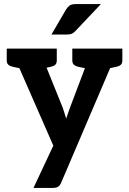

<svg xmlns="http://www.w3.org/2000/svg" viewBox="-20 -752 632 940"><path d="M144 168 241 -39 33 -514H144Q160 -514 168 -507Q176 -500 180 -490L287 -225Q291 -213 295.5 -199Q300 -185 304 -171Q306 -177 309.5 -187.5Q313 -198 317 -209Q321 -220 323 -226L423 -490Q427 -500 437 -507Q447 -514 458 -514H560L280 141Q275 154 266 161Q257 168 239 168ZM129 -481V-514H204V-481ZM406 -481V-514H480V-481ZM113 -514 100 -413 43 -425Q29 -428 21 -435Q13 -442 13 -456V-514ZM258 -514V-456Q258 -442 250.5 -435Q243 -428 229 -425L172 -413L159 -514ZM433 -514 421 -413 363 -425Q350 -428 342 -435Q334 -442 334 -456V-514ZM579 -514V-456Q579 -442 571.5 -435Q564 -428 550 -425L493 -413L480 -514ZM232 -583 303 -705Q311 -718 321 -725Q331 -732 351 -732H474L350 -601Q341 -591 332 -587Q323 -583 308 -583Z"/></svg>

Font: Aleo
Style: Bold
Weight: 700
Designer: Alessio Laiso
Foundry: Alessio Laiso
Version: Version 2.001;gftools[0.9.29]